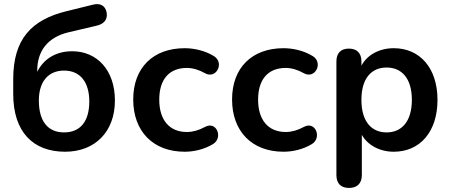

<svg xmlns="http://www.w3.org/2000/svg" viewBox="-20 -736 2216 944"><path d="M300 10C447 10 545 -88 545 -242C545 -391 457 -484 335 -484C251 -484 193 -443 163 -383V-388C163 -487 216 -553 316 -577L456 -610C492 -618 511 -642 504 -676C497 -709 472 -722 437 -713L307 -681C135 -639 45 -544 45 -347V-274C45 -87 143 10 300 10ZM295 -85C216 -85 171 -139 171 -242C171 -334 217 -389 295 -389C373 -389 419 -334 419 -237C419 -138 374 -85 295 -85Z M888 10C932 10 984 -1 1028 -28C1078 -59 1045 -143 988 -112C957 -95 927 -87 899 -87C812 -87 763 -147 763 -246C763 -346 812 -402 899 -402C927 -402 958 -393 988 -376C1043 -345 1085 -427 1032 -460C987 -488 932 -499 888 -499C733 -499 635 -403 635 -247C635 -90 733 10 888 10Z M1374 10C1418 10 1470 -1 1514 -28C1564 -59 1531 -143 1474 -112C1443 -95 1413 -87 1385 -87C1298 -87 1249 -147 1249 -246C1249 -346 1298 -402 1385 -402C1413 -402 1444 -393 1474 -376C1529 -345 1571 -427 1518 -460C1473 -488 1418 -499 1374 -499C1219 -499 1121 -403 1121 -247C1121 -90 1219 10 1374 10Z M1696 188C1736 188 1759 166 1759 125V-73C1788 -22 1847 10 1916 10C2045 10 2131 -88 2131 -245C2131 -402 2044 -499 1916 -499C1845 -499 1785 -466 1757 -413V-434C1757 -475 1735 -497 1695 -497C1656 -497 1634 -475 1634 -434V125C1634 166 1656 188 1696 188ZM1881 -85C1806 -85 1757 -139 1757 -245C1757 -351 1806 -404 1881 -404C1955 -404 2005 -351 2005 -245C2005 -139 1955 -85 1881 -85Z"/></svg>

Font: Nunito
Style: Bold
Weight: 700
Designer: Vernon Adams
Foundry: Vernon Adams
Version: Version 3.602